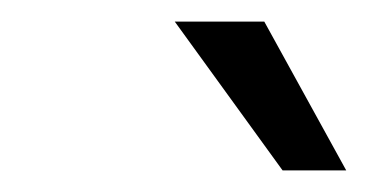

<svg xmlns="http://www.w3.org/2000/svg" viewBox="-20 -789 341 178"><path d="M142 -769H225L301 -631H242Z"/></svg>

Font: Exo Medium
Style: Italic
Weight: 500
Italic angle: -9°
Designer: Natanael Gama
Foundry: Natanael Gama
Version: Version 1.500; ttfautohint (v1.6)